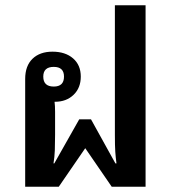

<svg xmlns="http://www.w3.org/2000/svg" viewBox="-20 -712 651 732"><path d="M76 0V-411Q76 -461 104 -488Q132 -515 180 -515Q229 -515 258.5 -489.5Q288 -464 288 -420Q288 -377 260.5 -350.5Q233 -324 190 -324H188Q190 -309 190 -286V-198Q190 -165 189 -139Q188 -113 184 -89H187L282 -257H327L420 -89H424Q421 -112 419.5 -133.5Q418 -155 418 -198V-692H535V0H406L305 -147L204 0ZM185 -382Q224 -382 224 -420Q224 -457 185 -457Q145 -457 145 -420Q145 -382 185 -382Z"/></svg>

Font: Noto Sans Thai Looped UI Medium
Style: Regular
Weight: 500
Designer: Cadson Demak Team
Foundry: Cadson Demak Co., Ltd.
Version: Version 1.000; ttfautohint (v1.8.4.7-5d5b)